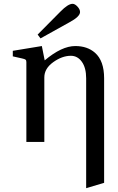

<svg xmlns="http://www.w3.org/2000/svg" viewBox="-20 -743 617 1005"><path d="M199 -502 214 -427Q303 -502 374 -502Q437 -502 477 -467Q525 -425 525 -333V214L431 242V-333Q431 -388 408.5 -419.5Q386 -451 351 -451Q305 -451 258.5 -417.5Q212 -384 212 -338V0H118V-418Q118 -427 114 -430.5Q110 -434 96 -437L47 -448V-477ZM177 -562 296 -682Q336 -723 360 -723Q372 -723 385.5 -708.5Q399 -694 399 -680Q399 -656 343 -626L192 -542Z"/></svg>

Font: Linguistics Pro
Style: Regular
Weight: 400
Designer: Stefan Peev, Context Ltd
Foundry: Stefan Peev, Context Ltd
Version: Version 001.000